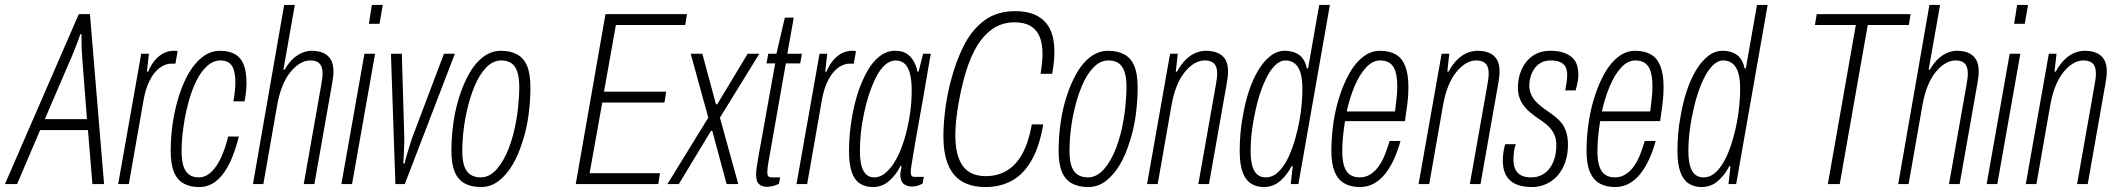

<svg xmlns="http://www.w3.org/2000/svg" viewBox="-65 -743 8545 775"><path d="M-45 0 253 -686H298L355 0H308L290 -218H97L4 0ZM116 -262H286L268 -495Q267 -508 266 -522.5Q265 -537 264.5 -552Q264 -567 264 -581Q264 -595 264 -605H259Q255 -591 247.5 -572Q240 -553 232 -532.5Q224 -512 216 -495Z M412 0 505 -526H536L528 -454H533Q547 -486 564 -504Q581 -522 599 -530Q617 -538 635 -538Q640 -538 644 -538Q648 -538 652 -536L643 -486H625Q610 -486 593 -477.5Q576 -469 561 -451.5Q546 -434 534 -407Q522 -380 515 -342L455 0Z M738 12Q702 12 676 -2.5Q650 -17 637 -49Q624 -81 624 -134Q624 -168 627 -202Q630 -236 636 -269Q645 -319 661 -367Q677 -415 700.5 -453.5Q724 -492 755 -515Q786 -538 824 -538Q859 -538 883 -524.5Q907 -511 918.5 -482.5Q930 -454 930 -407Q930 -394 928 -372.5Q926 -351 922 -334H877Q880 -348 882.5 -370.5Q885 -393 885 -408Q885 -440 879 -460Q873 -480 859.5 -489.5Q846 -499 825 -499Q796 -499 771 -476.5Q746 -454 727.5 -416.5Q709 -379 696 -331Q687 -299 681 -265.5Q675 -232 671.5 -198.5Q668 -165 668 -134Q668 -96 675.5 -72.5Q683 -49 698.5 -38Q714 -27 737 -27Q765 -27 788 -49Q811 -71 828 -108.5Q845 -146 856 -192H899Q885 -134 863.5 -88Q842 -42 811 -15Q780 12 738 12Z M956 0 1082 -723H1125L1079 -462H1084Q1100 -490 1118.5 -506.5Q1137 -523 1156 -530.5Q1175 -538 1193 -538Q1220 -538 1239.5 -529.5Q1259 -521 1270 -503Q1281 -485 1281 -454Q1281 -444 1279.5 -432.5Q1278 -421 1276 -408L1204 0H1161L1232 -402Q1234 -414 1235.5 -424.5Q1237 -435 1237 -445Q1237 -462 1232.5 -474Q1228 -486 1217 -492.5Q1206 -499 1187 -499Q1167 -499 1147 -487.5Q1127 -476 1108 -453Q1089 -430 1075 -395.5Q1061 -361 1053 -314L998 0Z M1424 -647 1436 -723H1480L1467 -647ZM1313 0 1406 -526H1449L1356 0Z M1531 0 1513 -526H1557L1567 -182Q1567 -175 1566.5 -158Q1566 -141 1565 -120.5Q1564 -100 1563 -83H1568Q1571 -97 1576.5 -115.5Q1582 -134 1587.5 -152Q1593 -170 1597 -182L1727 -526H1771L1569 0Z M1876 12Q1838 12 1811 -2.5Q1784 -17 1770.5 -49Q1757 -81 1757 -134Q1757 -190 1765 -246.5Q1773 -303 1789 -353Q1806 -406 1830 -448Q1854 -490 1886.5 -514Q1919 -538 1957 -538Q1995 -538 2022 -523.5Q2049 -509 2062.5 -477Q2076 -445 2076 -390Q2076 -333 2068 -275.5Q2060 -218 2043 -168Q2027 -116 2002.5 -75.5Q1978 -35 1946.5 -11.5Q1915 12 1876 12ZM1875 -27Q1911 -27 1940 -60Q1969 -93 1989 -145.5Q2009 -198 2019 -258Q2023 -281 2025.5 -304Q2028 -327 2029.5 -349.5Q2031 -372 2031 -392Q2031 -430 2023 -453.5Q2015 -477 1999 -488Q1983 -499 1958 -499Q1925 -499 1897.5 -470.5Q1870 -442 1850.5 -395Q1831 -348 1819 -293Q1813 -267 1809 -239.5Q1805 -212 1803 -185Q1801 -158 1801 -134Q1801 -96 1809 -72.5Q1817 -49 1834 -38Q1851 -27 1875 -27Z M2259 0 2379 -686H2708L2701 -642H2421L2373 -373H2624L2617 -329H2366L2315 -44H2599L2592 0Z M2629 0 2794 -268 2723 -526H2770L2825 -322H2830L2953 -526H3000L2841 -268L2915 0H2868L2810 -215H2805L2675 0Z M3033 11Q3016 11 3005.5 5Q2995 -1 2991 -12Q2987 -23 2987 -38Q2987 -52 2989.5 -68Q2992 -84 2995 -103L3064 -487H3029L3036 -526H3069L3103 -672H3139L3113 -526H3172L3165 -487H3107L3036 -84Q3035 -77 3033.5 -65.5Q3032 -54 3032 -49Q3032 -37 3036 -32Q3040 -27 3050 -27H3084L3079 -1Q3073 2 3064.5 5Q3056 8 3047.5 9.5Q3039 11 3033 11Z M3150 0 3243 -526H3274L3266 -454H3271Q3285 -486 3302 -504Q3319 -522 3337 -530Q3355 -538 3373 -538Q3378 -538 3382 -538Q3386 -538 3390 -536L3381 -486H3363Q3348 -486 3331 -477.5Q3314 -469 3299 -451.5Q3284 -434 3272 -407Q3260 -380 3253 -342L3193 0Z M3459 12Q3427 12 3405 -3Q3383 -18 3372.5 -50Q3362 -82 3362 -133Q3362 -192 3371.5 -254.5Q3381 -317 3399 -372Q3415 -419 3436.5 -457Q3458 -495 3486.5 -516.5Q3515 -538 3548 -538Q3577 -538 3594.5 -526.5Q3612 -515 3623 -496Q3634 -477 3638 -454H3643L3661 -526H3692L3672 -410Q3668 -384 3660.5 -342.5Q3653 -301 3644.5 -253.5Q3636 -206 3628.5 -162.5Q3621 -119 3616 -88.5Q3611 -58 3611 -50Q3611 -39 3614 -34Q3617 -29 3630 -29H3664L3659 -2Q3650 3 3638.5 6.5Q3627 10 3616 10Q3599 10 3585 1Q3571 -8 3569 -34Q3569 -42 3570.5 -51.5Q3572 -61 3574 -72L3570 -74Q3555 -41 3526 -14.5Q3497 12 3459 12ZM3464 -27Q3486 -27 3506 -42.5Q3526 -58 3543 -84.5Q3560 -111 3573.5 -146Q3587 -181 3596 -220Q3602 -246 3606.5 -273Q3611 -300 3613 -326.5Q3615 -353 3615 -378Q3615 -417 3608.5 -444Q3602 -471 3587.5 -485Q3573 -499 3550 -499Q3528 -499 3507.5 -481Q3487 -463 3471 -431Q3455 -399 3442 -360Q3431 -325 3422.5 -285.5Q3414 -246 3410 -208Q3406 -170 3406 -134Q3406 -79 3420.5 -53Q3435 -27 3464 -27Z M3913 12Q3827 12 3785 -39Q3743 -90 3743 -193Q3743 -240 3750 -297.5Q3757 -355 3772 -413Q3793 -495 3825.5 -559Q3858 -623 3908.5 -660.5Q3959 -698 4033 -698Q4086 -698 4121.5 -679Q4157 -660 4174 -624Q4191 -588 4191 -537Q4191 -516 4189 -493.5Q4187 -471 4182 -445H4135Q4139 -468 4141 -488Q4143 -508 4143 -526Q4143 -568 4131 -596Q4119 -624 4094 -638.5Q4069 -653 4029 -653Q3990 -653 3956.5 -635.5Q3923 -618 3894 -580Q3865 -542 3843 -480.5Q3821 -419 3805 -331Q3802 -312 3799 -293.5Q3796 -275 3794.5 -259Q3793 -243 3792 -227.5Q3791 -212 3791 -198Q3791 -140 3805.5 -103Q3820 -66 3847 -49Q3874 -32 3913 -32Q3962 -32 3999.5 -54.5Q4037 -77 4062 -123Q4087 -169 4100 -241H4146Q4131 -152 4099 -96Q4067 -40 4020 -14Q3973 12 3913 12Z M4327 12Q4289 12 4262 -2.5Q4235 -17 4221.5 -49Q4208 -81 4208 -134Q4208 -190 4216 -246.5Q4224 -303 4240 -353Q4257 -406 4281 -448Q4305 -490 4337.5 -514Q4370 -538 4408 -538Q4446 -538 4473 -523.5Q4500 -509 4513.5 -477Q4527 -445 4527 -390Q4527 -333 4519 -275.5Q4511 -218 4494 -168Q4478 -116 4453.5 -75.5Q4429 -35 4397.5 -11.5Q4366 12 4327 12ZM4326 -27Q4362 -27 4391 -60Q4420 -93 4440 -145.5Q4460 -198 4470 -258Q4474 -281 4476.5 -304Q4479 -327 4480.5 -349.5Q4482 -372 4482 -392Q4482 -430 4474 -453.5Q4466 -477 4450 -488Q4434 -499 4409 -499Q4376 -499 4348.5 -470.5Q4321 -442 4301.5 -395Q4282 -348 4270 -293Q4264 -267 4260 -239.5Q4256 -212 4254 -185Q4252 -158 4252 -134Q4252 -96 4260 -72.5Q4268 -49 4285 -38Q4302 -27 4326 -27Z M4565 0 4658 -526H4689L4681 -454H4686Q4703 -485 4722.5 -503.5Q4742 -522 4762.5 -530Q4783 -538 4803 -538Q4830 -538 4850 -529.5Q4870 -521 4881 -503Q4892 -485 4892 -454Q4892 -444 4890.5 -432.5Q4889 -421 4887 -408L4815 0H4772L4843 -402Q4845 -414 4846.5 -424.5Q4848 -435 4848 -445Q4848 -462 4843.5 -474Q4839 -486 4827.5 -492.5Q4816 -499 4797 -499Q4777 -499 4757 -487.5Q4737 -476 4718 -453Q4699 -430 4685 -395.5Q4671 -361 4663 -314L4608 0Z M5036 12Q5006 12 4984 -2.5Q4962 -17 4950.5 -49Q4939 -81 4939 -134Q4939 -168 4942 -204.5Q4945 -241 4952 -276Q4961 -329 4976.5 -376Q4992 -423 5014 -459.5Q5036 -496 5063 -517Q5090 -538 5121 -538Q5144 -538 5162.5 -530.5Q5181 -523 5193 -507.5Q5205 -492 5210 -467H5215L5260 -723H5303L5176 0H5145L5153 -72H5148Q5132 -39 5103.5 -13.5Q5075 12 5036 12ZM5044 -27Q5072 -27 5095 -49Q5118 -71 5135.5 -108Q5153 -145 5165 -190Q5174 -222 5180 -255Q5186 -288 5189 -321.5Q5192 -355 5192 -384Q5192 -424 5184.5 -449Q5177 -474 5161.5 -486.5Q5146 -499 5124 -499Q5101 -499 5080 -477.5Q5059 -456 5042.5 -420Q5026 -384 5013 -339Q5004 -305 4997 -269.5Q4990 -234 4986.5 -199.5Q4983 -165 4983 -135Q4983 -80 4998 -53.5Q5013 -27 5044 -27Z M5424 12Q5388 12 5362 -2.5Q5336 -17 5322.5 -49Q5309 -81 5309 -134Q5309 -189 5317 -245Q5325 -301 5341 -351Q5358 -405 5382 -447.5Q5406 -490 5437.5 -514Q5469 -538 5505 -538Q5543 -538 5568.5 -523.5Q5594 -509 5607 -476.5Q5620 -444 5620 -390Q5620 -357 5615.5 -322Q5611 -287 5606 -254H5364Q5359 -223 5356 -192.5Q5353 -162 5353 -134Q5353 -96 5360.5 -72.5Q5368 -49 5384 -38Q5400 -27 5423 -27Q5446 -27 5464.5 -38Q5483 -49 5498 -69Q5513 -89 5524 -116Q5535 -143 5544 -174H5588Q5577 -134 5561.5 -100Q5546 -66 5526 -41Q5506 -16 5480.5 -2Q5455 12 5424 12ZM5371 -293H5566Q5569 -319 5572 -344.5Q5575 -370 5575 -393Q5575 -430 5568 -453.5Q5561 -477 5545.5 -488Q5530 -499 5506 -499Q5475 -499 5448.5 -470Q5422 -441 5402.5 -394.5Q5383 -348 5371 -293Z M5661 0 5754 -526H5785L5777 -454H5782Q5799 -485 5818.5 -503.5Q5838 -522 5858.5 -530Q5879 -538 5899 -538Q5926 -538 5946 -529.5Q5966 -521 5977 -503Q5988 -485 5988 -454Q5988 -444 5986.5 -432.5Q5985 -421 5983 -408L5911 0H5868L5939 -402Q5941 -414 5942.5 -424.5Q5944 -435 5944 -445Q5944 -462 5939.5 -474Q5935 -486 5923.5 -492.5Q5912 -499 5893 -499Q5873 -499 5853 -487.5Q5833 -476 5814 -453Q5795 -430 5781 -395.5Q5767 -361 5759 -314L5704 0Z M6120 12Q6087 12 6064.5 4.5Q6042 -3 6028 -17Q6014 -31 6007.5 -51Q6001 -71 6001 -96Q6001 -110 6003.5 -128.5Q6006 -147 6011 -161H6054Q6048 -148 6046 -129.5Q6044 -111 6044 -98Q6044 -75 6052 -59Q6060 -43 6075.5 -35Q6091 -27 6116 -27Q6140 -27 6159 -37Q6178 -47 6191 -65Q6204 -83 6210.5 -106.5Q6217 -130 6217 -157Q6217 -182 6209 -199.5Q6201 -217 6188 -230.5Q6175 -244 6159 -254.5Q6143 -265 6127 -277Q6115 -286 6103.5 -296.5Q6092 -307 6082.5 -320.5Q6073 -334 6067.5 -351Q6062 -368 6062 -390Q6062 -419 6070.5 -445.5Q6079 -472 6095.5 -493Q6112 -514 6136 -526Q6160 -538 6193 -538Q6222 -538 6243 -531.5Q6264 -525 6278.5 -513Q6293 -501 6299.5 -483Q6306 -465 6306 -442Q6306 -428 6303 -412Q6300 -396 6295 -378H6253Q6259 -411 6260 -422.5Q6261 -434 6261 -440Q6261 -462 6253 -475Q6245 -488 6230 -493.5Q6215 -499 6195 -499Q6170 -499 6153.5 -489Q6137 -479 6127 -463.5Q6117 -448 6112.5 -431Q6108 -414 6108 -400Q6108 -378 6115.5 -361.5Q6123 -345 6134.5 -333Q6146 -321 6159 -311Q6176 -298 6194.5 -285.5Q6213 -273 6229 -257Q6245 -241 6254.5 -217.5Q6264 -194 6264 -159Q6264 -119 6252.5 -87Q6241 -55 6221 -33Q6201 -11 6174.5 0.5Q6148 12 6120 12Z M6454 12Q6418 12 6392 -2.5Q6366 -17 6352.5 -49Q6339 -81 6339 -134Q6339 -189 6347 -245Q6355 -301 6371 -351Q6388 -405 6412 -447.5Q6436 -490 6467.5 -514Q6499 -538 6535 -538Q6573 -538 6598.5 -523.5Q6624 -509 6637 -476.5Q6650 -444 6650 -390Q6650 -357 6645.5 -322Q6641 -287 6636 -254H6394Q6389 -223 6386 -192.5Q6383 -162 6383 -134Q6383 -96 6390.5 -72.5Q6398 -49 6414 -38Q6430 -27 6453 -27Q6476 -27 6494.5 -38Q6513 -49 6528 -69Q6543 -89 6554 -116Q6565 -143 6574 -174H6618Q6607 -134 6591.5 -100Q6576 -66 6556 -41Q6536 -16 6510.5 -2Q6485 12 6454 12ZM6401 -293H6596Q6599 -319 6602 -344.5Q6605 -370 6605 -393Q6605 -430 6598 -453.5Q6591 -477 6575.5 -488Q6560 -499 6536 -499Q6505 -499 6478.5 -470Q6452 -441 6432.5 -394.5Q6413 -348 6401 -293Z M6803 12Q6773 12 6751 -2.5Q6729 -17 6717.5 -49Q6706 -81 6706 -134Q6706 -168 6709 -204.5Q6712 -241 6719 -276Q6728 -329 6743.5 -376Q6759 -423 6781 -459.5Q6803 -496 6830 -517Q6857 -538 6888 -538Q6911 -538 6929.5 -530.5Q6948 -523 6960 -507.5Q6972 -492 6977 -467H6982L7027 -723H7070L6943 0H6912L6920 -72H6915Q6899 -39 6870.5 -13.5Q6842 12 6803 12ZM6811 -27Q6839 -27 6862 -49Q6885 -71 6902.5 -108Q6920 -145 6932 -190Q6941 -222 6947 -255Q6953 -288 6956 -321.5Q6959 -355 6959 -384Q6959 -424 6951.5 -449Q6944 -474 6928.5 -486.5Q6913 -499 6891 -499Q6868 -499 6847 -477.5Q6826 -456 6809.5 -420Q6793 -384 6780 -339Q6771 -305 6764 -269.5Q6757 -234 6753.5 -199.5Q6750 -165 6750 -135Q6750 -80 6765 -53.5Q6780 -27 6811 -27Z M7313 0 7426 -642H7261L7268 -686H7647L7640 -642H7474L7361 0Z M7597 0 7723 -723H7766L7720 -462H7725Q7741 -490 7759.5 -506.5Q7778 -523 7797 -530.5Q7816 -538 7834 -538Q7861 -538 7880.5 -529.5Q7900 -521 7911 -503Q7922 -485 7922 -454Q7922 -444 7920.5 -432.5Q7919 -421 7917 -408L7845 0H7802L7873 -402Q7875 -414 7876.5 -424.5Q7878 -435 7878 -445Q7878 -462 7873.5 -474Q7869 -486 7858 -492.5Q7847 -499 7828 -499Q7808 -499 7788 -487.5Q7768 -476 7749 -453Q7730 -430 7716 -395.5Q7702 -361 7694 -314L7639 0Z M8065 -647 8077 -723H8121L8108 -647ZM7954 0 8047 -526H8090L7997 0Z M8112 0 8205 -526H8236L8228 -454H8233Q8250 -485 8269.5 -503.5Q8289 -522 8309.5 -530Q8330 -538 8350 -538Q8377 -538 8397 -529.5Q8417 -521 8428 -503Q8439 -485 8439 -454Q8439 -444 8437.5 -432.5Q8436 -421 8434 -408L8362 0H8319L8390 -402Q8392 -414 8393.5 -424.5Q8395 -435 8395 -445Q8395 -462 8390.5 -474Q8386 -486 8374.5 -492.5Q8363 -499 8344 -499Q8324 -499 8304 -487.5Q8284 -476 8265 -453Q8246 -430 8232 -395.5Q8218 -361 8210 -314L8155 0Z"/></svg>

Font: Archivo ExtraCondensed Thin
Style: Italic
Weight: 250
Width: 2
Italic angle: -10°
Designer: Hector Gatti
Foundry: Omnibus-Type
Version: Version 2.001